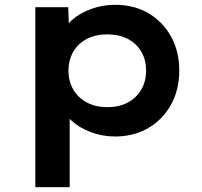

<svg xmlns="http://www.w3.org/2000/svg" viewBox="-20 -559 840 799"><path d="M127 220V-529H264L268 -410L243 -419Q250 -450 281 -477Q312 -504 359 -521.5Q406 -539 459 -539Q539 -539 598.5 -503.5Q658 -468 692 -406.5Q726 -345 726 -265Q726 -186 692 -124Q658 -62 597.5 -26.5Q537 9 459 9Q405 9 357 -9.5Q309 -28 277.5 -57Q246 -86 237 -117L270 -131V220ZM427 -113Q475 -113 511 -132Q547 -151 567.5 -185.5Q588 -220 588 -265Q588 -310 568 -344Q548 -378 512 -397Q476 -416 427 -416Q379 -416 342.5 -397.5Q306 -379 285.5 -344.5Q265 -310 265 -265Q265 -220 285.5 -185.5Q306 -151 342.5 -132Q379 -113 427 -113Z"/></svg>

Font: Lexend Exa SemiBold
Style: Regular
Weight: 600
Designer: Bonnie Shaver-Troup, Thomas Jockin
Foundry: Lexend
Version: Version 1.007